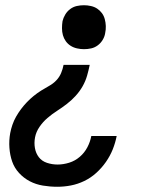

<svg xmlns="http://www.w3.org/2000/svg" viewBox="-20 -562 590 734"><path d="M301 -374Q288 -374 274.5 -377Q261 -380 250 -387Q239 -394 231.5 -404.5Q224 -415 220.5 -427.5Q217 -440 217 -454Q217 -468 219 -481Q222 -494 229.5 -506.5Q237 -519 248.5 -527.5Q260 -536 273.5 -539Q287 -542 301 -542Q314 -542 327.5 -539Q341 -536 351.5 -529Q362 -522 369.5 -512Q377 -502 380.5 -489Q384 -476 384.5 -462.5Q385 -449 382 -435Q380 -422 372.5 -409.5Q365 -397 353.5 -388.5Q342 -380 328.5 -377Q315 -374 301 -374ZM199 152Q171 152 144 147.5Q117 143 94 131Q71 119 53 99.5Q35 80 26.5 55.5Q18 31 16 3Q14 -25 19 -53Q22 -69 27.5 -85Q33 -101 41.5 -116Q50 -131 60.5 -145Q71 -159 83 -171.5Q95 -184 108.5 -195Q122 -206 137 -215.5Q152 -225 167.5 -233.5Q183 -242 195 -254.5Q207 -267 213.5 -282.5Q220 -298 223 -314H323Q319 -294 313 -273Q307 -252 296 -232.5Q285 -213 269.5 -196Q254 -179 236 -165Q218 -151 198.5 -138.5Q179 -126 161.5 -111Q144 -96 131 -77Q118 -58 114 -37Q110 -16 113.5 4Q117 24 128.5 39Q140 54 159.5 60.5Q179 67 200 67Q222 67 244.5 60Q267 53 285 37.5Q303 22 314 1Q325 -20 329 -42H426Q421 -16 411 9Q401 34 385 57Q369 80 348 99Q327 118 302 130Q277 142 251 147Q225 152 199 152Z"/></svg>

Font: Lode Dark Term
Style: Bold Italic
Weight: 700
Italic angle: -11°
Monospace: yes
Designer: Belleve Invis
Foundry: Belleve Invis
Version: Version 29.2.0